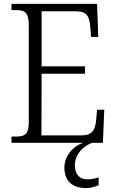

<svg xmlns="http://www.w3.org/2000/svg" viewBox="-20 -734 598 987"><path d="M39 0H409C360 14 311 65 311 127C311 198 353 233 423 233C443 233 468 227 487 218V178C465 185 448 188 430 188C394 188 365 168 365 116C365 53 416 13 454 0H509L516 -170H479L474 -115C469 -65 454 -38 396 -38H193L194 -355H417V-393H194V-676H370C427 -676 440 -649 444 -596L448 -544H485L479 -714H39V-682H62C107 -682 128 -672 128 -603V-108C128 -42 107 -32 62 -32H39Z"/></svg>

Font: Noto Serif Georgian SemiCondensed Light
Style: Regular
Weight: 300
Width: 4
Designer: Monotype Design Team, Akaki Razmadze
Foundry: Google LLC
Version: Version 2.003